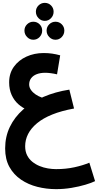

<svg xmlns="http://www.w3.org/2000/svg" viewBox="-20 -929 685 1343"><path d="M372 394Q305 394 241.5 378Q178 362 127 327.5Q76 293 46 239Q16 185 16 109Q16 27 49 -41.5Q82 -110 142 -163Q202 -216 284.5 -251.5Q367 -287 465 -302L498 -170Q410 -154 345.5 -128Q281 -102 239 -67Q197 -32 176.5 8.5Q156 49 156 94Q156 130 169.5 157Q183 184 206 202.5Q229 221 257 232.5Q285 244 315 249Q345 254 372 254Q441 254 500.5 241Q560 228 605 209L645 338Q621 350 577.5 363Q534 376 480.5 385Q427 394 372 394ZM173 -160Q138 -174 108.5 -200Q79 -226 61.5 -264.5Q44 -303 44 -353Q44 -416 77 -462Q110 -508 165 -533Q220 -558 285 -558Q317 -558 344.5 -554Q372 -550 401 -542L379 -409Q358 -414 336 -417Q314 -420 297 -420Q262 -420 236.5 -410Q211 -400 197.5 -381.5Q184 -363 184 -338Q184 -318 196.5 -300Q209 -282 229 -268.5Q249 -255 273 -246.5Q297 -238 320 -237ZM293 -783Q268 -783 249.5 -802Q231 -821 231 -847Q231 -873 249.5 -891Q268 -909 293 -909Q319 -909 337 -891Q355 -873 355 -847Q355 -821 337 -802Q319 -783 293 -783ZM213 -651Q188 -651 169.5 -670Q151 -689 151 -715Q151 -741 169.5 -759Q188 -777 213 -777Q239 -777 257 -759Q275 -741 275 -715Q275 -689 257 -670Q239 -651 213 -651ZM368 -651Q343 -651 324.5 -670Q306 -689 306 -715Q306 -741 324.5 -759Q343 -777 368 -777Q394 -777 412 -759Q430 -741 430 -715Q430 -689 412 -670Q394 -651 368 -651Z"/></svg>

Font: Noto Sans
Style: Bold
Weight: 700
Designer: Monotype Design Team
Foundry: Monotype Imaging Inc.
Version: Version 2.000;GOOG;noto-source:20170915:90ef993387c0; ttfaut